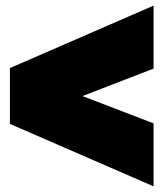

<svg xmlns="http://www.w3.org/2000/svg" viewBox="-20 -660 579 680"><path d="M523.9 0 15.1 -221.2V-418.9L523.9 -640.1V-417L272 -319.8L523.9 -223.1Z"/></svg>

Font: Kanit Black
Style: Regular
Weight: 900
Designer: Katatrad Team
Foundry: CadsonDemak
Version: Version 1.000;PS 001.000;hotconv 1.0.88;makeotf.lib2.5.64775